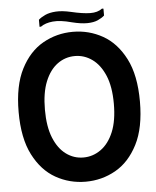

<svg xmlns="http://www.w3.org/2000/svg" viewBox="-57 -864 752 924"><g transform="rotate(-5 319.5 -402.0)"><path d="M27 -350Q27 -477 68 -557Q109 -637 175.5 -674.5Q242 -712 320 -712Q398 -712 464.5 -674.5Q531 -637 572 -557Q613 -477 613 -350Q613 -223 572 -143Q531 -63 464.5 -25.5Q398 12 320 12Q242 12 175.5 -25.5Q109 -63 68 -143Q27 -223 27 -350ZM154 -350Q154 -268 176 -214Q198 -160 235.5 -132.5Q273 -105 319 -105Q365 -105 403.5 -132.5Q442 -160 464.5 -214Q487 -268 487 -350Q487 -433 464 -487Q441 -541 403 -568Q365 -595 320 -595Q273 -595 235.5 -567.5Q198 -540 176 -486Q154 -432 154 -350ZM320 -758Q265 -773 228.5 -769.5Q192 -766 170 -750H163V-784Q175 -795 195.5 -804.5Q216 -814 247 -816Q278 -818 321 -808Q376 -795 412 -794.5Q448 -794 470 -811L477 -810V-777Q465 -766 445 -757Q425 -748 394.5 -747.5Q364 -747 320 -758Z"/></g></svg>

Font: Phudu Light Medium
Style: Regular
Weight: 500
Version: Version 1.005;gftools[0.9.23]